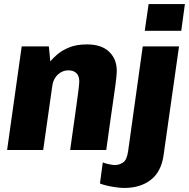

<svg xmlns="http://www.w3.org/2000/svg" viewBox="-20 -740 932 947"><path d="M15 0 87 -511H221L228 -437Q240 -452 262.5 -471.5Q285 -491 321 -506Q357 -521 409 -521Q480 -521 518 -485Q556 -449 556 -390Q556 -381 554.5 -365Q553 -349 549.5 -321.5Q546 -294 539.5 -251Q533 -208 524.5 -146.5Q516 -85 504 0H326Q338 -85 346 -142Q354 -199 359 -235Q364 -271 366.5 -291.5Q369 -312 370 -322.5Q371 -333 371 -339Q371 -365 357 -379Q343 -393 317 -393Q297 -393 280 -383Q263 -373 252 -356Q241 -339 238 -317L193 0ZM593 187Q577 187 554 184Q531 181 509 176Q487 171 473 165L487 61Q498 66 517 70Q536 74 547 74Q568 74 587 61.5Q606 49 612 5L684 -511H863L787 24Q776 106 724.5 146.5Q673 187 593 187ZM694 -588 713 -720H892L874 -588Z"/></svg>

Font: Chivo Medium ExtraBold
Style: Italic
Weight: 800
Italic angle: -8.05°
Version: Version 2.002